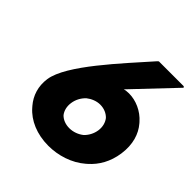

<svg xmlns="http://www.w3.org/2000/svg" viewBox="-221 -1000 1189 1189"><g transform="rotate(45 374.0 -405.0)"><path d="M295 -265C300 -300 317 -330 341 -353C365 -372 397 -386 430 -386C464 -386 493 -373 513 -352C530 -330 539 -300 534 -265C529 -232 513 -202 490 -180C465 -160 432 -147 397 -147C363 -147 334 -159 315 -179C298 -201 290 -231 295 -265ZM497 -832 489 -825C348 -665 106 -410 86 -265C76 -195 96 -132 138 -83L139 -82L145 -75C197 -15 281 22 383 22C467 22 558 -5 626 -64L627 -65L635 -72C686 -117 724 -181 736 -265C749 -356 725 -426 684 -474L678 -481C632 -534 566 -561 507 -561C490 -561 477 -559 466 -556L721 -825L715 -832Z"/></g></svg>

Font: Hussar Woodtype
Style: BlkObl
Weight: 900
Foundry: Cannot Into Space Fonts
Version: Version 1.07